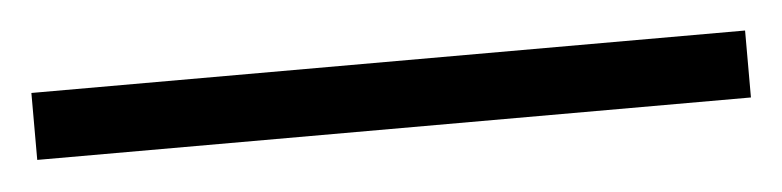

<svg xmlns="http://www.w3.org/2000/svg" viewBox="-23 82 546 134"><g transform="rotate(-5 250.0 148.5)"><path d="M0 125H500V171.9H0Z"/></g></svg>

Font: Theano Modern
Style: Regular
Weight: 400
Designer: Alexey Kryukov
Version: Version 2.00